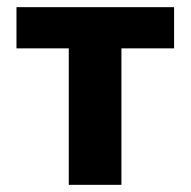

<svg xmlns="http://www.w3.org/2000/svg" viewBox="-20 -516 532 536"><path d="M172 0V-381H26V-496H466V-381H319V0Z"/></svg>

Font: Giro Regular
Style: Bold
Weight: 700
Designer: Paul D. Hunt
Foundry: Adobe Systems Incorporated
Version: Version 1.000;PS 1.0;hotconv 1.0.88;makeotf.lib2.5.647800